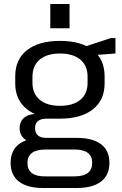

<svg xmlns="http://www.w3.org/2000/svg" viewBox="-20 -752 607 958"><path d="M279 -160Q174 -160 115 -206.5Q56 -253 56 -336V-371Q56 -456 115 -502Q174 -548 279 -548Q385 -548 443.5 -502Q502 -456 502 -371V-336Q502 -253 443.5 -206.5Q385 -160 279 -160ZM195 186Q116 186 74.5 154Q33 122 33 61Q33 0 73.5 -32Q114 -64 195 -64H363Q442 -64 484 -32.5Q526 -1 526 61Q526 122 484 154Q442 186 363 186ZM352 128Q440 128 440 61Q440 -6 352 -6H208Q117 -6 117 61Q117 130 208 128ZM166 -40Q125 -40 101.5 -59.5Q78 -79 78 -112Q78 -146 101 -165Q124 -184 167 -184H279V-160H212Q184 -160 169 -147.5Q154 -135 155 -112Q155 -89 169 -76.5Q183 -64 211 -64H279V-40ZM279 -224Q345 -224 381 -254Q417 -284 417 -339V-369Q417 -424 381 -454.5Q345 -485 279 -485Q214 -485 178 -454.5Q142 -424 142 -369V-339Q142 -285 178 -254.5Q214 -224 279 -224ZM393 -516 533 -562H556V-485L393 -473ZM327 -732V-611H231V-732Z"/></svg>

Font: Pathway Extreme
Style: Regular
Weight: 400
Designer: Eduardo Rodriguez Tunni
Foundry: Eduardo Rodriguez Tunni
Version: Version 1.001;gftools[0.9.26]